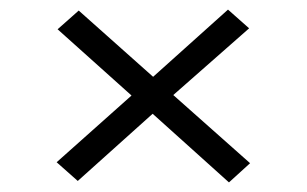

<svg xmlns="http://www.w3.org/2000/svg" viewBox="-20 -543 640 400"><path d="M98 -205 254 -344 100 -482 144 -521 299 -383 455 -523 499 -484 341 -345 501 -203 457 -163 298 -306 142 -166Z"/></svg>

Font: PT Serif Caption
Style: Regular
Weight: 400
Designer: A.Korolkova, O.Umpeleva, V.Yefimov
Foundry: ParaType Ltd
Version: Version 1.000W OFL